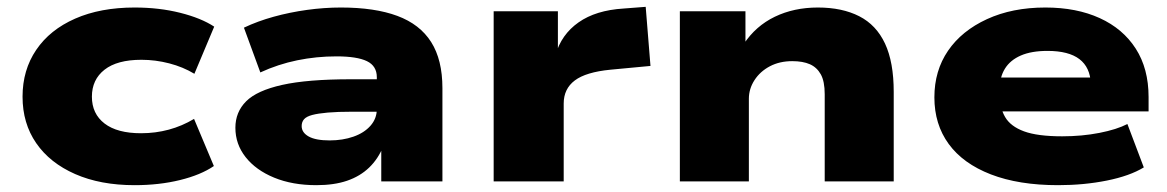

<svg xmlns="http://www.w3.org/2000/svg" viewBox="-20 -531 3415 562"><path d="M374 11Q274 11 200 -21.5Q126 -54 86 -112Q46 -170 46 -248Q46 -326 86 -385Q126 -444 200 -476.5Q274 -509 374 -509Q446 -509 507.5 -493.5Q569 -478 607 -453L549 -315Q516 -335 475.5 -345.5Q435 -356 394 -356Q323 -356 286 -327Q249 -298 249 -248Q249 -198 286 -169.5Q323 -141 393 -141Q435 -141 474 -151.5Q513 -162 548 -183L606 -45Q568 -19 507 -4Q446 11 374 11Z M906 11Q836 11 782.5 -11Q729 -33 699 -71Q669 -109 669 -157Q669 -203 700.5 -234.5Q732 -266 806 -282.5Q880 -299 1007 -299H1105V-204H1011Q968 -204 939.5 -201.5Q911 -199 894 -194.5Q877 -190 870 -182Q863 -174 863 -162Q863 -143 883.5 -131.5Q904 -120 945 -120Q983 -120 1014.5 -131Q1046 -142 1064.5 -163Q1083 -184 1083 -212V-305Q1083 -338 1054 -352Q1025 -366 965 -366Q906 -366 850 -354.5Q794 -343 742 -319L694 -450Q734 -469 781 -482Q828 -495 878.5 -502Q929 -509 978 -509Q1077 -509 1143 -484.5Q1209 -460 1242 -408Q1275 -356 1275 -273V0H1096V-102L1102 -103Q1087 -66 1060.5 -40.5Q1034 -15 996 -2Q958 11 906 11Z M1425 0V-498H1613V-370H1606Q1623 -430 1673.5 -465.5Q1724 -501 1805 -506L1870 -511L1884 -338L1767 -327Q1695 -320 1662.5 -295.5Q1630 -271 1630 -228V0Z M1970 0V-498H2162V-402H2157Q2192 -455 2248 -482Q2304 -509 2374 -509Q2445 -509 2495 -483.5Q2545 -458 2570.5 -403.5Q2596 -349 2596 -262V0H2394V-255Q2394 -293 2382.5 -313.5Q2371 -334 2350.5 -343Q2330 -352 2299 -352Q2262 -352 2233.5 -337Q2205 -322 2188.5 -296.5Q2172 -271 2172 -242V0Z M3077 11Q2962 11 2880.5 -20.5Q2799 -52 2757 -109.5Q2715 -167 2715 -246Q2715 -324 2755 -382.5Q2795 -441 2869 -475Q2943 -509 3040 -509Q3131 -509 3199 -478Q3267 -447 3304.5 -388.5Q3342 -330 3342 -247V-205H2879V-304H3194L3173 -286Q3171 -334 3139.5 -358Q3108 -382 3046 -382Q2999 -382 2968 -368.5Q2937 -355 2921.5 -330Q2906 -305 2906 -269V-256Q2906 -216 2922 -188.5Q2938 -161 2977.5 -146.5Q3017 -132 3089 -132Q3147 -132 3198 -142Q3249 -152 3280 -168L3328 -41Q3287 -16 3220 -2.5Q3153 11 3077 11Z"/></svg>

Font: Nunito Sans 10pt Expanded Black
Style: Regular
Weight: 900
Width: 7
Designer: Vernon Adams
Foundry: Vernon Adams
Version: Version 3.101;gftools[0.9.27]